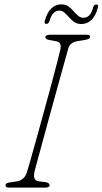

<svg xmlns="http://www.w3.org/2000/svg" viewBox="-20 -859 469 879"><path d="M137.5 -71.5Q129.5 -33 156.5 -29L188.5 -25Q207.5 -22 207 -10.5Q207 -5 200.5 -2.5Q194 0 186.5 0H22Q5.5 0 5.5 -10.5Q4.5 -21.5 25.5 -24L54 -28Q91.5 -33 103.5 -71Q107 -82 118.2 -121.5Q129.5 -161 145.2 -217.8Q161 -274.5 178.5 -338Q196 -401.5 212 -461.2Q228 -521 239.8 -566.2Q251.5 -611.5 256 -630.5Q259.5 -647.5 256 -657.5Q252.5 -667.5 235.5 -670.5L208 -675.5Q187.5 -678.5 187.5 -690Q188 -700 214.5 -700H376.5Q392.5 -700 392.5 -691.5Q392.5 -685.5 387.2 -682Q382 -678.5 368 -676L334 -670.5Q301 -665.5 292.5 -636.5Q286.5 -615.5 273.5 -568.8Q260.5 -522 243.8 -461.5Q227 -401 209.5 -337Q192 -273 176.5 -216.2Q161 -159.5 150.5 -120.2Q140 -81 137.5 -71.5ZM352 -749Q333.5 -749 320.2 -758.2Q307 -767.5 296.2 -779.8Q285.5 -792 275 -801.2Q264.5 -810.5 252 -810.5Q219.5 -810.5 207 -763.5Q203 -749.5 192 -749.5Q181.5 -749.5 185 -763Q195 -801.5 214.8 -820.2Q234.5 -839 261 -839Q279.5 -839 292.8 -829.8Q306 -820.5 316.5 -808.2Q327 -796 337.8 -786.8Q348.5 -777.5 362 -777.5Q394 -777.5 406 -824Q409.5 -838.5 421.5 -838.5Q432 -838.5 428 -824.5Q418 -785.5 398.2 -767.2Q378.5 -749 352 -749Z"/></svg>

Font: Fraunces 72pt S100 Thin
Style: Italic
Weight: 100
Italic angle: -16°
Version: Version 1.000; ttfautohint (v1.8.3)